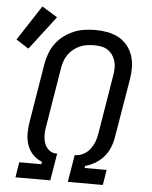

<svg xmlns="http://www.w3.org/2000/svg" viewBox="-78 -881 735 928"><g transform="rotate(5 289.5 -417.0)"><path d="M32 0 44 -74H151L153 -86Q127 -96 108.5 -115.5Q90 -135 81 -161Q72 -187 72 -216Q72 -245 77 -274L124 -560Q129 -586 138.5 -611.5Q148 -637 164.5 -659Q181 -681 204 -698Q227 -715 252.5 -725.5Q278 -736 304 -739.5Q330 -743 356 -743Q386 -743 415 -737.5Q444 -732 468 -719Q492 -706 510 -684.5Q528 -663 537 -636Q546 -609 546.5 -579.5Q547 -550 542 -520L494 -234Q490 -209 480 -184.5Q470 -160 452.5 -139.5Q435 -119 411.5 -105Q388 -91 363 -84L361 -74H468L456 0H286L308 -132H314Q334 -133 352.5 -143.5Q371 -154 383.5 -171Q396 -188 403 -207Q410 -226 413 -246L460 -532Q463 -550 463.5 -567.5Q464 -585 459 -601.5Q454 -618 444.5 -631.5Q435 -645 421 -654Q407 -663 390 -666Q373 -669 355 -669Q338 -669 321 -666.5Q304 -664 287.5 -657Q271 -650 256.5 -638.5Q242 -627 231.5 -612.5Q221 -598 215 -581.5Q209 -565 206 -548L159 -262Q156 -248 155 -234Q154 -220 155 -206.5Q156 -193 159.5 -180.5Q163 -168 170.5 -157.5Q178 -147 189 -140Q200 -133 214 -132H223L201 0ZM40 -625 -21 -664 90 -834 165 -788Z"/></g></svg>

Font: Iosevka Curly Extended
Style: Italic
Weight: 400
Width: 7
Italic angle: -9°
Monospace: yes
Designer: Belleve Invis
Foundry: Belleve Invis
Version: Version 11.1.0; ttfautohint (v1.8.3)